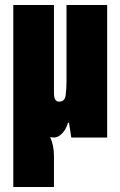

<svg xmlns="http://www.w3.org/2000/svg" viewBox="-20 -548 480 765"><path d="M33 197V-528H195V-178Q195 -143 215 -143Q238 -143 241.5 -168Q245 -193 245 -226V-528H407V0H264L255 -59H251Q244 -34 228 -17Q212 0 195 0Q192 0 188 -0.5Q184 -1 180 -2Q187 14 191 33Q195 52 195 75V197Z"/></svg>

Font: Archivo ExtraCondensed Black
Style: Regular
Weight: 900
Width: 2
Designer: Hector Gatti
Foundry: Omnibus-Type
Version: Version 2.001; ttfautohint (v1.8.3)